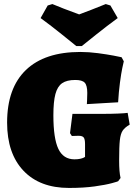

<svg xmlns="http://www.w3.org/2000/svg" viewBox="-20 -915 679 946"><path d="M15 -311Q15 -481 107.5 -570Q200 -659 376 -659Q418 -659 463 -653Q508 -647 539.5 -641Q571 -635 579 -633L590 -613Q588 -606 582.5 -579.5Q577 -553 571 -508Q565 -463 562 -411L408 -402Q408 -406 409 -420.5Q410 -435 410 -457Q410 -494 397.5 -507.5Q385 -521 351 -521Q309 -521 286 -505Q263 -489 253 -451.5Q243 -414 243 -347Q243 -233 267.5 -181.5Q292 -130 347 -130Q363 -130 374.5 -132.5Q386 -135 392 -138Q398 -141 399 -142V-205Q399 -229 392.5 -237.5Q386 -246 367 -246L334 -245L325 -259L337 -354H490Q528 -354 563 -355.5Q598 -357 609 -359L619 -301Q595 -287 584.5 -271.5Q574 -256 570.5 -224.5Q567 -193 567 -124Q567 -67 574 -38L562 -22Q562 -21 531 -12.5Q500 -4 446 3.5Q392 11 320 11Q176 11 95.5 -74Q15 -159 15 -311ZM180 -826 215 -888 238 -895Q285 -875 370 -844Q422 -863 501 -895L524 -888L560 -826Q508 -788 453.5 -744.5Q399 -701 383 -688H356Q340 -701 286 -744.5Q232 -788 180 -826Z"/></svg>

Font: Alegreya SC Black
Style: Regular
Weight: 900
Designer: Juan Pablo del Peral
Foundry: Huerta Tipografica
Version: Version 2.007; ttfautohint (v1.6)